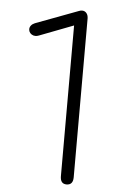

<svg xmlns="http://www.w3.org/2000/svg" viewBox="-52 -746 471 792"><g transform="rotate(5 183.0 -350.0)"><path d="M228 -22V-646L87 -592Q79 -589 73 -589Q64 -589 57 -593.5Q50 -598 47 -605Q45 -611 45 -615Q45 -623 50.5 -630Q56 -637 66 -641L242 -707Q249 -710 256 -710Q267 -710 274 -701.5Q281 -693 281 -679V-22Q281 10 254 10Q228 10 228 -22Z"/></g></svg>

Font: Kodchasan ExtraLight
Style: Regular
Weight: 275
Version: Version 1.000; ttfautohint (v1.6)